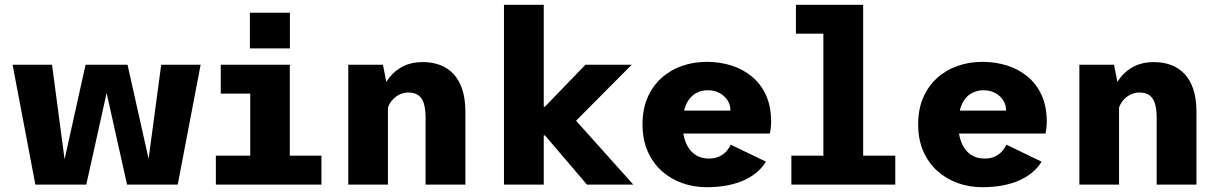

<svg xmlns="http://www.w3.org/2000/svg" viewBox="-20 -770 5090 801"><path d="M510 0 398.5 -500H512L624 0ZM127.5 0 32.5 -500H197L263.5 0ZM226 0 337 -500H451L340 0ZM585.5 0 652.5 -500H817L721.5 0Z M880.5 0V-120.5H1024V-379.5H901V-500H1189V-120.5H1321V0ZM1022.5 -717H1189.5V-568H1022.5Z M1433 0V-500H1577.5L1598.5 -393.5V0ZM1755.5 0V-277.5Q1755.5 -315.5 1748 -339Q1740.5 -362.5 1724.5 -373.2Q1708.5 -384 1684 -384Q1665.5 -384 1649.8 -377Q1634 -370 1622 -358.2Q1610 -346.5 1603 -332Q1596 -317.5 1594 -302L1561.5 -320Q1561.5 -353.5 1572.5 -387Q1583.5 -420.5 1606.2 -448.8Q1629 -477 1663.2 -494Q1697.5 -511 1744 -511Q1783 -511 1815.2 -499Q1847.5 -487 1871.5 -461.8Q1895.5 -436.5 1908.5 -397.2Q1921.5 -358 1921.5 -303V0Z M2082.5 0V-750H2248.5V-324.5H2318V-205H2248.5V0ZM2428.5 0 2191 -278.5 2366 -285.5 2622 0ZM2367.5 -250.5 2210 -280 2422.5 -500H2615.5Z M2927 11Q2874.5 11 2826.5 -6Q2778.5 -23 2741.2 -56.2Q2704 -89.5 2682.2 -138.2Q2660.5 -187 2660.5 -251Q2660.5 -315 2681.8 -363.5Q2703 -412 2740.2 -445.2Q2777.5 -478.5 2825.8 -495.2Q2874 -512 2928.5 -512Q2982.5 -512 3031 -496.8Q3079.5 -481.5 3117 -450.5Q3154.5 -419.5 3175.8 -372.5Q3197 -325.5 3197 -262.5Q3197 -250.5 3195.5 -236.8Q3194 -223 3192 -213H2793.5V-308.5H3027Q3027 -309.5 3027 -310Q3027 -310.5 3027 -312Q3027 -333 3015.2 -351.5Q3003.5 -370 2982.2 -381.8Q2961 -393.5 2932 -393.5Q2911 -393.5 2891.8 -385.2Q2872.5 -377 2858.2 -360Q2844 -343 2836 -316.2Q2828 -289.5 2828 -252.5Q2828 -207 2841.2 -174.8Q2854.5 -142.5 2879 -125.5Q2903.5 -108.5 2937 -108.5Q2965 -108.5 2983.8 -118.5Q3002.5 -128.5 3013.2 -142Q3024 -155.5 3028.5 -166.5L3175.5 -95.5Q3160.5 -71 3137.5 -51.5Q3114.5 -32 3083.8 -18Q3053 -4 3013.8 3.5Q2974.5 11 2927 11Z M3281.5 0V-120.5H3415V-629.5H3300.5V-750H3581V-120.5H3715V0Z M4077 11Q4024.5 11 3976.5 -6Q3928.5 -23 3891.2 -56.2Q3854 -89.5 3832.2 -138.2Q3810.5 -187 3810.5 -251Q3810.5 -315 3831.8 -363.5Q3853 -412 3890.2 -445.2Q3927.5 -478.5 3975.8 -495.2Q4024 -512 4078.5 -512Q4132.5 -512 4181 -496.8Q4229.5 -481.5 4267 -450.5Q4304.5 -419.5 4325.8 -372.5Q4347 -325.5 4347 -262.5Q4347 -250.5 4345.5 -236.8Q4344 -223 4342 -213H3943.5V-308.5H4177Q4177 -309.5 4177 -310Q4177 -310.5 4177 -312Q4177 -333 4165.2 -351.5Q4153.5 -370 4132.2 -381.8Q4111 -393.5 4082 -393.5Q4061 -393.5 4041.8 -385.2Q4022.5 -377 4008.2 -360Q3994 -343 3986 -316.2Q3978 -289.5 3978 -252.5Q3978 -207 3991.2 -174.8Q4004.5 -142.5 4029 -125.5Q4053.5 -108.5 4087 -108.5Q4115 -108.5 4133.8 -118.5Q4152.5 -128.5 4163.2 -142Q4174 -155.5 4178.5 -166.5L4325.5 -95.5Q4310.5 -71 4287.5 -51.5Q4264.5 -32 4233.8 -18Q4203 -4 4163.8 3.5Q4124.5 11 4077 11Z M4483 0V-500H4627.5L4648.5 -393.5V0ZM4805.5 0V-277.5Q4805.5 -315.5 4798 -339Q4790.5 -362.5 4774.5 -373.2Q4758.5 -384 4734 -384Q4715.5 -384 4699.8 -377Q4684 -370 4672 -358.2Q4660 -346.5 4653 -332Q4646 -317.5 4644 -302L4611.5 -320Q4611.5 -353.5 4622.5 -387Q4633.5 -420.5 4656.2 -448.8Q4679 -477 4713.2 -494Q4747.5 -511 4794 -511Q4833 -511 4865.2 -499Q4897.5 -487 4921.5 -461.8Q4945.5 -436.5 4958.5 -397.2Q4971.5 -358 4971.5 -303V0Z"/></svg>

Font: Trispace Thin
Style: Bold
Weight: 700
Version: Version 1.210